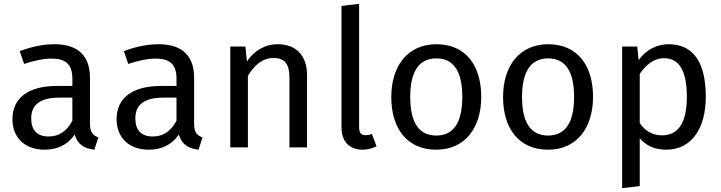

<svg xmlns="http://www.w3.org/2000/svg" viewBox="-20 -770 3769 1003"><path d="M234 -57C174 -57 143 -90 143 -152C143 -224 192 -260 289 -260H358V-139C328 -84 288 -57 234 -57ZM450 -123V-364C450 -474 392 -539 265 -539C206 -539 148 -527 83 -503L106 -436C160 -454 209 -464 248 -464C321 -464 358 -436 358 -360V-321H277C130 -321 45 -260 45 -147C45 -53 108 12 213 12C277 12 333 -12 370 -67C386 -15 420 6 473 12L494 -52C467 -62 450 -77 450 -123Z M778 -57C718 -57 687 -90 687 -152C687 -224 736 -260 833 -260H902V-139C872 -84 832 -57 778 -57ZM994 -123V-364C994 -474 936 -539 809 -539C750 -539 692 -527 627 -503L650 -436C704 -454 753 -464 792 -464C865 -464 902 -436 902 -360V-321H821C674 -321 589 -260 589 -147C589 -53 652 12 757 12C821 12 877 -12 914 -67C930 -15 964 6 1017 12L1038 -52C1011 -62 994 -77 994 -123Z M1431 -539C1362 -539 1306 -503 1270 -449L1262 -527H1183V0H1275V-374C1310 -430 1350 -467 1409 -467C1460 -467 1492 -444 1492 -365V0H1584V-378C1584 -478 1528 -539 1431 -539Z M1874 12C1901 12 1927 5 1947 -6L1923 -70C1913 -66 1902 -64 1889 -64C1865 -64 1856 -78 1856 -106V-750L1764 -739V-104C1764 -29 1807 12 1874 12Z M2260 -465C2347 -465 2395 -401 2395 -264C2395 -126 2347 -62 2259 -62C2171 -62 2123 -126 2123 -263C2123 -401 2172 -465 2260 -465ZM2260 -539C2110 -539 2024 -426 2024 -263C2024 -96 2109 12 2259 12C2408 12 2494 -101 2494 -264C2494 -431 2410 -539 2260 -539Z M2844 -465C2931 -465 2979 -401 2979 -264C2979 -126 2931 -62 2843 -62C2755 -62 2707 -126 2707 -263C2707 -401 2756 -465 2844 -465ZM2844 -539C2694 -539 2608 -426 2608 -263C2608 -96 2693 12 2843 12C2992 12 3078 -101 3078 -264C3078 -431 2994 -539 2844 -539Z M3438 -63C3390 -63 3349 -86 3322 -127V-384C3350 -426 3393 -466 3449 -466C3528 -466 3568 -401 3568 -264C3568 -126 3522 -63 3438 -63ZM3472 -539C3412 -539 3355 -510 3316 -456L3309 -527H3230V213L3322 202V-48C3356 -7 3403 12 3460 12C3596 12 3667 -104 3667 -264C3667 -430 3612 -539 3472 -539Z"/></svg>

Font: Fira Math
Style: Regular
Weight: 400
Designer: Xiangdong Zeng
Foundry: Xiangdong Zeng
Version: Version 0.3.4